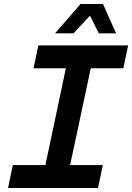

<svg xmlns="http://www.w3.org/2000/svg" viewBox="-20 -936 658 956"><path d="M20 0 44 -114H206L308 -596H147L171 -710H618L594 -596H432L329 -114H492L468 0ZM254 -770 381 -916H493L558 -770H472L428 -858L346 -770Z"/></svg>

Font: Geist Mono SemiBold
Style: Italic
Weight: 600
Italic angle: -12°
Monospace: yes
Designer: Basement.studio, Andrés Briganti, Mateo Zaragoza
Foundry: Basement.studio, Vercel, Andrés Briganti, Guido Ferreyra, Mateo Zaragoza
Version: Version 1.500; ttfautohint (v1.8.4.7-5d5b)